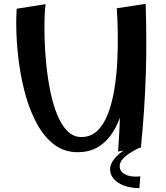

<svg xmlns="http://www.w3.org/2000/svg" viewBox="-20 -787 867 1003"><path d="M385.2 8Q315.8 8 264.2 -30.9Q212.8 -69.8 176.1 -134.9Q139.5 -200 116.2 -280.6Q93 -361.2 81 -445.5Q69 -529.8 66.1 -607.1Q63.2 -684.5 67.2 -741.5L218.2 -765.2Q215 -746.2 213.1 -699.2Q211.2 -652.2 212.9 -588.6Q214.5 -525 221.4 -454.6Q228.2 -384.2 241.6 -316.2Q255 -248.2 276.8 -192.8Q298.5 -137.2 330.2 -104.2Q362 -71.2 404.8 -71.2Q455.2 -71.2 489.5 -104.8Q523.8 -138.2 545.1 -195.5Q566.5 -252.8 577.9 -323.6Q589.2 -394.5 592.9 -470Q596.5 -545.5 595.2 -616.8Q594 -688 590 -743.8L658.8 -564.2Q657.8 -515.2 654.9 -454.5Q652 -393.8 643.5 -329.2Q635 -264.8 617.4 -204.6Q599.8 -144.5 569.6 -96.5Q539.5 -48.5 494.6 -20.2Q449.8 8 385.2 8ZM596.8 4.5Q604.5 -100.5 607.2 -191.6Q610 -282.8 608.9 -369.1Q607.8 -455.5 603 -547Q598.2 -638.5 590 -743.8L741 -767Q743.8 -674.2 744.2 -584.8Q744.8 -495.2 741.9 -404.2Q739 -313.2 732.8 -217.4Q726.5 -121.5 716 -15.8ZM708.2 195.8Q665.2 195.8 630.2 183.4Q595.2 171 575.2 148.5Q555.2 126 555.2 98Q555.2 66 584.6 33.9Q614 1.8 669.8 -25.2L706.2 -14.2Q654.2 11.5 629.8 34.5Q605.2 57.5 605.2 81.2Q605.2 109.5 635.4 124.6Q665.5 139.8 713 134.2Z"/></svg>

Font: Marhey Light
Style: Regular
Weight: 300
Designer: Nur Syamsi & Bustanul Arifin
Foundry: Namelatype
Version: Version 1.000